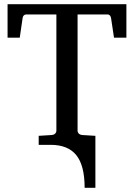

<svg xmlns="http://www.w3.org/2000/svg" viewBox="-20 -691 639 916"><path d="M350.1 -67.9Q350.1 -59.6 356 -53.7Q361.8 -47.9 371.1 -46.9L435.1 -43V205.1H383.8Q383.8 98.6 344 49.3Q304.2 0 221.7 0H164.6V-43L228 -46.9Q237.3 -47.9 243.2 -53.7Q249 -59.6 249 -67.9V-622.1H105Q98.1 -622.1 93.5 -617.4Q88.9 -612.8 87.9 -605L74.2 -511.2H16.1V-670.9H583V-511.2H523.9L509.8 -605Q508.3 -612.8 504.2 -617.4Q500 -622.1 493.2 -622.1H350.1Z"/></svg>

Font: Charis SIL
Style: Regular
Weight: 400
Foundry: SIL International
Version: Version 4.112